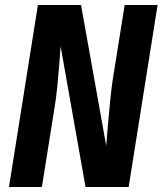

<svg xmlns="http://www.w3.org/2000/svg" viewBox="-20 -750 652 770"><path d="M16 0 132 -730H305L406 -165Q409 -202 413 -250.5Q417 -299 422 -347.5Q427 -396 432 -430L480 -730H612L496 0H323L223 -565Q221 -533 217.5 -489Q214 -445 209.5 -400Q205 -355 199 -320L148 0Z"/></svg>

Font: JetBrains Mono NL ExtraBold
Style: Italic
Weight: 800
Italic angle: -9°
Monospace: yes
Designer: Philipp Nurullin, Konstantin Bulenkov
Foundry: JetBrains
Version: Version 2.305; ttfautohint (v1.8.4.7-5d5b)